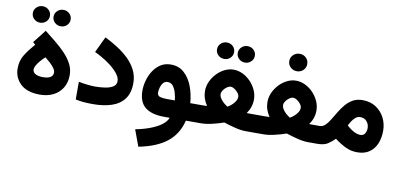

<svg xmlns="http://www.w3.org/2000/svg" viewBox="-83 -964 3155 1506"><g transform="rotate(10 1494.0 -211.5)"><path d="M143.1 -381.3 123.5 -398.4 205.6 -503.4Q249.5 -468.8 293 -433.6Q336.4 -398.4 372.3 -360.8Q408.2 -323.2 429.7 -281.7Q451.2 -240.2 451.2 -193.4Q451.2 -133.8 424.8 -90.8Q398.4 -47.9 352.1 -24.9Q305.7 -2 245.6 -2Q144.5 -2 92 -51.5Q39.6 -101.1 39.6 -175.8Q39.6 -236.8 69.6 -284.4Q99.6 -332 143.1 -381.3ZM326.7 -192.4Q326.7 -208 312.7 -227.3Q298.8 -246.6 278.6 -265.1Q258.3 -283.7 239.7 -297.9Q222.7 -282.7 205.3 -263.2Q188 -243.7 176.3 -224.1Q164.6 -204.6 164.6 -188.5Q164.6 -166 186.3 -153.6Q208 -141.1 245.1 -141.1Q326.7 -141.1 326.7 -192.4ZM246.6 -623.5Q246.6 -650.9 266.6 -669.9Q286.6 -689 314.9 -689Q343.3 -689 363 -669.9Q382.8 -650.9 382.8 -623.5Q382.8 -596.2 363 -577.1Q343.3 -558.1 314.9 -558.1Q286.6 -558.1 266.6 -577.1Q246.6 -596.2 246.6 -623.5ZM81.5 -623.5Q81.5 -650.9 101.6 -669.9Q121.6 -689 149.9 -689Q178.2 -689 198 -669.9Q217.8 -650.9 217.8 -623.5Q217.8 -596.2 198 -577.1Q178.2 -558.1 149.9 -558.1Q121.6 -558.1 101.6 -577.1Q81.5 -596.2 81.5 -623.5Z M662.1 -139.6Q702.1 -139.6 740.5 -145.3Q778.8 -150.9 804 -166.5Q829.1 -182.1 829.1 -211.9Q829.1 -242.7 799.6 -277.6Q770 -312.5 721.4 -346.2Q672.9 -379.9 615.7 -406.7L675.8 -533.7Q727.5 -508.3 777.1 -476.8Q826.7 -445.3 866.5 -406.7Q906.2 -368.2 929.9 -321.3Q953.6 -274.4 953.6 -217.8Q953.6 -139.6 918.2 -91.8Q882.8 -43.9 818.8 -22.5Q754.9 -1 669.4 -1Q630.4 -1 596.7 -3.7Q563 -6.3 530.8 -13.7V-154.3Q562.5 -147.9 598.9 -143.8Q635.3 -139.6 662.1 -139.6Z M1219.2 -413.1Q1283.2 -413.1 1325.9 -374Q1368.7 -335 1392.1 -272.9Q1415.5 -210.9 1420.4 -141.1H1456.5V0H1410.6Q1382.8 111.3 1301.3 175Q1219.7 238.8 1078.6 266.1L1030.3 135.7Q1091.8 124 1144.3 104.5Q1196.8 85 1233.2 58.6Q1269.5 32.2 1281.7 0H1235.8Q1137.2 0 1085.4 -41.3Q1033.7 -82.5 1033.7 -174.8Q1033.7 -211.4 1044.7 -252.7Q1055.7 -293.9 1078.6 -330.3Q1101.6 -366.7 1136.5 -389.9Q1171.4 -413.1 1219.2 -413.1ZM1235.4 -141.1H1297.9Q1294.9 -168.5 1286.4 -199.5Q1277.8 -230.5 1261.5 -252.2Q1245.1 -273.9 1218.3 -273.9Q1195.3 -273.9 1181.9 -257.3Q1168.5 -240.7 1162.8 -218.8Q1157.2 -196.8 1157.2 -180.2Q1157.2 -154.3 1179 -147.7Q1200.7 -141.1 1235.4 -141.1Z M1718.8 -594.2Q1718.8 -621.6 1738.8 -640.6Q1758.8 -659.7 1787.1 -659.7Q1815.4 -659.7 1835.2 -640.6Q1855 -621.6 1855 -594.2Q1855 -566.9 1835.2 -547.9Q1815.4 -528.8 1787.1 -528.8Q1758.8 -528.8 1738.8 -547.9Q1718.8 -566.9 1718.8 -594.2ZM1553.7 -594.2Q1553.7 -621.6 1573.7 -640.6Q1593.8 -659.7 1622.1 -659.7Q1650.4 -659.7 1670.2 -640.6Q1689.9 -621.6 1689.9 -594.2Q1689.9 -566.9 1670.2 -547.9Q1650.4 -528.8 1622.1 -528.8Q1593.8 -528.8 1573.7 -547.9Q1553.7 -566.9 1553.7 -594.2ZM1907.7 -254.9Q1907.7 -194.3 1870.1 -141.6Q1881.3 -141.1 1890.6 -141.1Q1899.9 -141.1 1907.7 -141.1H1954.1V0H1888.2Q1847.7 0 1800.3 -12Q1752.9 -23.9 1710.4 -38.1Q1666.5 -22.9 1617.9 -11.5Q1569.3 0 1526.4 0H1438.5V-141.1H1510.3Q1521.5 -141.1 1531 -141.4Q1540.5 -141.6 1554.2 -142.1Q1517.6 -195.3 1517.6 -255.9Q1517.6 -294.4 1533.9 -330.6Q1550.3 -366.7 1577.9 -395.8Q1605.5 -424.8 1639.9 -441.9Q1674.3 -459 1710.4 -459Q1748 -459 1783.2 -442.1Q1818.4 -425.3 1846.4 -396.2Q1874.5 -367.2 1891.1 -330.6Q1907.7 -293.9 1907.7 -254.9ZM1711.4 -323.2Q1697.3 -323.2 1681.2 -312Q1665 -300.8 1653.8 -284.7Q1642.6 -268.6 1642.6 -253.9Q1642.6 -235.8 1654.3 -218Q1666 -200.2 1682.4 -186.3Q1698.7 -172.4 1712.4 -164.6Q1727.5 -172.9 1743.7 -186.8Q1759.8 -200.7 1771.2 -218.5Q1782.7 -236.3 1782.7 -254.9Q1782.7 -269.5 1770.8 -285.4Q1758.8 -301.3 1742.2 -312.3Q1725.6 -323.2 1711.4 -323.2Z M2127.9 -602.1Q2127.9 -631.3 2148.9 -651.4Q2169.9 -671.4 2199.7 -671.4Q2230 -671.4 2250.5 -651.4Q2271 -631.3 2271 -602.1Q2271 -572.8 2250.5 -552.7Q2230 -532.7 2199.7 -532.7Q2169.9 -532.7 2148.9 -552.7Q2127.9 -572.8 2127.9 -602.1ZM2405.3 -254.9Q2405.3 -194.3 2367.7 -141.6Q2378.9 -141.1 2388.2 -141.1Q2397.5 -141.1 2405.3 -141.1H2451.7V0H2385.7Q2345.2 0 2297.9 -12Q2250.5 -23.9 2208 -38.1Q2164.1 -22.9 2115.5 -11.5Q2066.9 0 2023.9 0H1936V-141.1H2007.8Q2019 -141.1 2028.6 -141.4Q2038.1 -141.6 2051.8 -142.1Q2015.1 -195.3 2015.1 -255.9Q2015.1 -294.4 2031.5 -330.6Q2047.9 -366.7 2075.4 -395.8Q2103 -424.8 2137.5 -441.9Q2171.9 -459 2208 -459Q2245.6 -459 2280.8 -442.1Q2315.9 -425.3 2344 -396.2Q2372.1 -367.2 2388.7 -330.6Q2405.3 -293.9 2405.3 -254.9ZM2209 -323.2Q2194.8 -323.2 2178.7 -312Q2162.6 -300.8 2151.4 -284.7Q2140.1 -268.6 2140.1 -253.9Q2140.1 -235.8 2151.9 -218Q2163.6 -200.2 2179.9 -186.3Q2196.3 -172.4 2210 -164.6Q2225.1 -172.9 2241.2 -186.8Q2257.3 -200.7 2268.8 -218.5Q2280.3 -236.3 2280.3 -254.9Q2280.3 -269.5 2268.3 -285.4Q2256.3 -301.3 2239.7 -312.3Q2223.1 -323.2 2209 -323.2Z M2775.9 11.2Q2725.1 11.2 2680.9 -10.5Q2636.7 -32.2 2594.7 -64.5Q2567.9 -37.6 2538.8 -18.8Q2509.8 0 2454.1 0H2433.6V-141.1H2451.7Q2475.6 -141.1 2494.9 -159.7Q2514.2 -178.2 2532 -207.8Q2549.8 -237.3 2569.6 -270.3Q2589.4 -303.2 2614 -332.8Q2638.7 -362.3 2671.4 -380.9Q2704.1 -399.4 2748 -399.4Q2809.6 -399.4 2854.5 -370.4Q2899.4 -341.3 2923.8 -293.7Q2948.2 -246.1 2948.2 -189.9Q2948.2 -132.3 2929.2 -86.9Q2910.2 -41.5 2871.8 -15.1Q2833.5 11.2 2775.9 11.2ZM2752.4 -265.1Q2732.4 -265.1 2716.3 -251.7Q2700.2 -238.3 2688 -219.2Q2675.8 -200.2 2667.5 -183.1Q2681.6 -170.4 2694.3 -161.1Q2707 -151.9 2718.8 -145Q2736.3 -135.3 2751 -131.3Q2765.6 -127.4 2776.4 -127.4Q2802.2 -127.4 2813.5 -146.2Q2824.7 -165 2824.7 -189Q2824.7 -219.7 2805.7 -242.4Q2786.6 -265.1 2752.4 -265.1Z"/></g></svg>

Font: Vazirmatn RD ExtraBold
Style: Regular
Weight: 800
Designer: Saber Rastikerdar
Foundry: Saber Rastikerdar
Version: Version 32.102